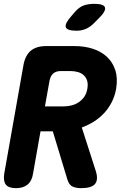

<svg xmlns="http://www.w3.org/2000/svg" viewBox="-25 -970 645 1000"><path d="M209 -416H308Q330 -416 350 -421.5Q370 -427 386.5 -438.5Q403 -450 414.5 -467Q426 -484 430 -508Q434 -532 429 -549Q424 -566 412 -577.5Q400 -589 381.5 -594.5Q363 -600 341 -600H292Q267 -600 252.5 -587.5Q238 -575 233 -550ZM186 -286 147 -65Q141 -27 118.5 -8.5Q96 10 58 10Q20 10 5.5 -8.5Q-9 -27 -3 -65L97 -630Q106 -681 135 -705.5Q164 -730 215 -730H364Q415 -730 458.5 -716Q502 -702 532 -674Q562 -646 575.5 -604.5Q589 -563 580 -508Q573 -469 556.5 -437Q540 -405 516.5 -380Q493 -355 463.5 -336.5Q434 -318 401 -306L474 -79Q488 -34 470 -12Q452 10 397 10Q372 10 353.5 2Q335 -6 326 -35L250 -286ZM374 -810Q323 -810 317.5 -829Q312 -848 349 -889L367 -910Q390 -935 413.5 -942.5Q437 -950 466 -950Q517 -950 522 -930.5Q527 -911 488 -873L463 -848Q443 -828 421 -819Q399 -810 374 -810Z"/></svg>

Font: Maple Mono ExtraBold
Style: Italic
Weight: 800
Italic angle: -10°
Monospace: yes
Designer: subframe7536
Version: Version 7.200